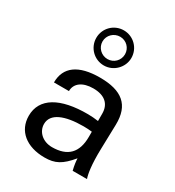

<svg xmlns="http://www.w3.org/2000/svg" viewBox="-193 -914 952 1043"><g transform="rotate(30 283.0 -393.0)"><path d="M400 -204C400 -105 352 -55 254 -55C197 -55 154 -93 154 -143C154 -208 229 -239 347 -239C369 -239 380 -238 400 -236ZM276 -620C237 -620 205 -651 205 -690C205 -729 237 -760 276 -760C315 -760 346 -729 346 -690C346 -651 315 -620 276 -620ZM60 -140C60 -46 133 14 247 14C313 14 350 -6 405 -72C406 -52 408 -33 416 0H506C497 -24 487 -81 490 -182L494 -334C497 -459 430 -513 292 -513C158 -513 88 -462 88 -365H182C182 -414 224 -444 290 -444C361 -444 400 -410 400 -349V-303C381 -306 355 -308 335 -308C161 -309 60 -251 60 -140ZM276 -800C215 -800 166 -751 166 -690C166 -629 215 -580 276 -580C336 -580 386 -630 386 -690C386 -751 337 -800 276 -800Z"/></g></svg>

Font: Perun
Style: Regular
Weight: 400
Foundry: Copyright (c) Stefan Peev, Context Ltd, 2016
Version: Version 1.089